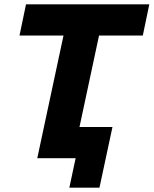

<svg xmlns="http://www.w3.org/2000/svg" viewBox="-20 -730 709 886"><path d="M273 -566H70L100 -710H669L639 -566H437L316 0H152ZM300 136 329 0H218L249 -144H499L439 136Z"/></svg>

Font: Raleway ExtraBold
Style: Italic
Weight: 800
Italic angle: -12°
Designer: Matt McInerney, Pablo Impallari, Rodrigo Fuenzalida
Foundry: Matt McInerney, Pablo Impallari, Rodrigo Fuenzalida
Version: Version 4.026